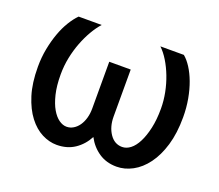

<svg xmlns="http://www.w3.org/2000/svg" viewBox="-95 -658 912 799"><g transform="rotate(20 361.0 -258.5)"><path d="M229 -525Q211 -505 195 -477.5Q179 -450 166.5 -417.5Q154 -385 146.5 -348.5Q139 -312 139 -273Q139 -223 148 -186Q157 -149 171 -125Q185 -101 202 -89Q219 -77 236 -77Q252 -77 266 -85.5Q280 -94 290 -108.5Q300 -123 305.5 -142.5Q311 -162 311 -184V-392H406V-184Q406 -139 427 -108Q448 -77 482 -77Q501 -77 518.5 -90.5Q536 -104 549.5 -130.5Q563 -157 571.5 -195Q580 -233 580 -282Q580 -317 573 -352.5Q566 -388 553.5 -420.5Q541 -453 524.5 -480Q508 -507 489 -525H593Q610 -511 625.5 -487Q641 -463 653 -431Q665 -399 672 -360.5Q679 -322 679 -280Q679 -209 663 -155.5Q647 -102 620 -65.5Q593 -29 558.5 -10.5Q524 8 488 8Q443 8 409.5 -14.5Q376 -37 356 -75Q336 -37 302.5 -14.5Q269 8 223 8Q190 8 157.5 -8.5Q125 -25 98.5 -59.5Q72 -94 55.5 -146.5Q39 -199 39 -271Q39 -313 46.5 -351.5Q54 -390 66 -423Q78 -456 94 -482Q110 -508 127 -525Z"/></g></svg>

Font: BM YEONSUNG
Style: Regular
Weight: 400
Designer: Bongjin Kim; Myungsoo Han; Jaehyun Keum; Jihee Min; Dokyung Lee; Chorong Kim; Jooyeon Kang; Sang-a Kim;
Foundry: Sandoll Communications Inc.
Version: Version 1.000;PS 1;hotconv 16.6.51;makeotf.lib2.5.65220